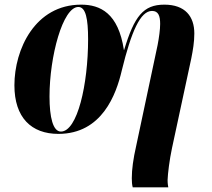

<svg xmlns="http://www.w3.org/2000/svg" viewBox="-20 -566 913 826"><path d="M551 240H704C703 233 701 225 701 208C702 181 709 122 720 71L803 -315C810 -350 816 -385 816 -422C816 -495 777 -546 687 -546C597 -546 558 -497 514 -351H513C489 -510 411 -546 329 -546C131 -546 42 -354 42 -199C42 -60 115 10 231 10C419 10 480 -160 504 -263C545 -431 584 -519 634 -519C661 -519 669 -498 669 -463C669 -439 664 -403 658 -372L566 61C553 118 547 163 547 201C547 216 548 229 551 240ZM242 0C208 0 193 -61 193 -151C193 -323 250 -536 317 -536C349 -536 359 -485 359 -397C359 -203 313 0 242 0Z"/></svg>

Font: Noto Serif Display Condensed ExtraBold
Style: Italic
Weight: 800
Width: 3
Italic angle: -12°
Designer: Monotype Design Team
Foundry: Monotype Imaging Inc.
Version: Version 2.009